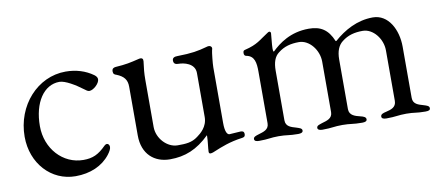

<svg xmlns="http://www.w3.org/2000/svg" viewBox="-49 -598 1810 786"><g transform="rotate(-10 856.0 -205.5)"><path d="M213 15C274 15 325 -7 357 -48C367 -61 372 -71 372 -79C372 -87 367 -93 361 -93C358 -93 354 -91 351 -88C319 -56 295 -45 256 -45C171 -45 104 -118 104 -212C104 -310 149 -377 214 -377C238 -377 279 -352 308 -330C316 -324 322 -319 329 -319C346 -319 372 -343 372 -360C372 -367 368 -373 360 -379C328 -402 289 -414 246 -414C129 -414 35 -310 35 -180C35 -69 112 15 213 15Z M773 19C779 19 789 15 793 13C822 1 858 -14 910 -21C918 -22 924 -24 924 -35C924 -47 916 -48 909 -48C899 -48 873 -45 863 -45C853 -45 845 -59 845 -95V-326C845 -342 850 -388 852 -395C853 -399 854 -402 854 -404C854 -411 848 -415 841 -415C838 -415 834 -414 831 -413C795 -403 769 -398 708 -397C697 -397 687 -394 687 -382C687 -368 696 -365 708 -365C728 -365 775 -356 775 -315V-132C775 -91 745 -68 730 -57C705 -38 680 -37 646 -37C603 -37 562 -80 562 -128V-323C562 -353 564 -369 568 -400C569 -411 564 -414 558 -414C555 -414 554 -414 550 -413C513 -404 496 -400 451 -397C443 -396 436 -393 436 -381C436 -370 442 -367 449 -365C479 -353 492 -337 492 -308V-105C492 -27 541 14 606 14C668 14 719 -6 771 -57V-51C771 -34 766 -2 766 11C766 16 768 19 773 19Z M978 3C1018 3 1024 -2 1059 -2C1094 -2 1100 3 1140 3C1152 3 1160 0 1160 -8C1160 -18 1148 -20 1137 -24C1117 -30 1094 -35 1094 -62V-268C1094 -302 1102 -326 1121 -340C1146 -360 1174 -367 1208 -367C1251 -367 1288 -320 1288 -272V-62C1288 -35 1264 -30 1244 -24C1233 -20 1221 -18 1221 -8C1221 0 1230 3 1241 3C1281 3 1289 -2 1324 -2C1359 -2 1366 3 1406 3C1419 3 1426 0 1426 -8C1426 -17 1416 -21 1403 -24C1383 -29 1358 -35 1358 -62V-268C1358 -303 1368 -326 1386 -340C1411 -360 1439 -367 1473 -367C1516 -367 1553 -320 1553 -272V-62C1553 -35 1531 -29 1510 -24C1497 -21 1487 -18 1487 -8C1487 0 1495 3 1507 3C1547 3 1555 -2 1590 -2C1625 -2 1629 3 1669 3C1684 3 1689 0 1689 -8C1689 -17 1679 -20 1666 -24C1646 -30 1623 -35 1623 -62V-275C1623 -345 1588 -414 1523 -414C1458 -414 1403 -383 1360 -345H1357C1336 -396 1305 -414 1257 -414C1180 -414 1131 -376 1101 -347H1099C1098 -348 1097 -353 1097 -359C1097 -378 1102 -414 1102 -423C1102 -427 1099 -430 1096 -430C1092 -430 1089 -427 1087 -426C1051 -403 1039 -387 985 -374C980 -373 977 -370 977 -362C977 -354 980 -350 986 -349C1020 -343 1024 -313 1024 -277V-62C1024 -35 1000 -30 981 -24C968 -20 958 -17 958 -8C958 1 967 3 978 3Z"/></g></svg>

Font: Garamond-Math
Style: Regular
Weight: 400
Version: Version 2019-08-16